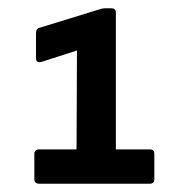

<svg xmlns="http://www.w3.org/2000/svg" viewBox="-20 -791 456 464"><path d="M75 -347Q63 -347 63 -358V-419Q63 -430 75 -430H165L166 -669L79 -641Q67 -639 67 -650V-710Q67 -722 76 -724L219 -768Q227 -771 234 -771H249Q260 -771 260 -761V-430H342Q353 -430 353 -419V-358Q353 -347 342 -347Z"/></svg>

Font: Sofia Sans Semi Condensed
Style: Bold
Weight: 700
Designer: Botio Nikoltchev, Ani Petrova
Foundry: lettersoup
Version: Version 4.100; ttfautohint (v1.8.4.7-5d5b)